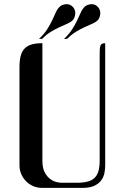

<svg xmlns="http://www.w3.org/2000/svg" viewBox="-20 -913 606 933"><path d="M74.7 -586.4Q74.7 -619.1 80.6 -641.4Q86.4 -663.6 99.6 -677.2Q112.8 -690.9 134 -697Q155.3 -703.1 186 -703.1V-132.3Q186 -97.2 197 -76.2Q208 -55.2 223.1 -43.7Q238.3 -32.2 253.9 -28.6Q269.5 -24.9 278.8 -24.9H352.5Q383.3 -24.9 404.5 -30.3Q425.8 -35.6 439.2 -48.3Q452.6 -61 458.5 -82Q464.4 -103 464.4 -133.8V-645Q464.4 -661.6 464.8 -672.6Q465.3 -683.6 467.8 -690.4Q470.2 -697.3 475.8 -700.2Q481.4 -703.1 491.2 -703.1V-109.9Q491.2 -93.3 487.8 -74Q484.4 -54.7 473.1 -38.3Q461.9 -22 439.9 -11Q418 0 381.3 0H184.1Q161.6 0 141.6 -8.5Q121.6 -17.1 106.7 -32.2Q91.8 -47.4 83.3 -67.1Q74.7 -86.9 74.7 -109.9ZM299.8 -892.6Q320.3 -894 333.5 -879.9Q340.3 -873 343.3 -864.3Q346.2 -855.5 345.7 -846.4Q345.2 -837.4 342 -829.1Q338.9 -820.8 333.5 -814.9Q323.2 -804.7 306.6 -797.6Q290 -790.5 270.3 -781.5Q250.5 -772.5 228.5 -759.3Q206.5 -746.1 184.6 -724.1H169.4Q193.8 -746.6 208.5 -769.5Q223.1 -792.5 233.2 -813.5Q243.2 -834.5 250.7 -851.6Q258.3 -868.7 269 -879.4Q279.3 -890.1 299.8 -892.6ZM421.4 -892.6Q441.9 -894 455.1 -879.9Q461.9 -873 464.8 -864.3Q467.8 -855.5 467.3 -846.4Q466.8 -837.4 463.6 -829.1Q460.4 -820.8 455.1 -814.9Q444.8 -804.7 428.2 -797.6Q411.6 -790.5 391.8 -781.5Q372.1 -772.5 350.1 -759.3Q328.1 -746.1 306.2 -724.1H291Q315.4 -746.6 330.1 -769.5Q344.7 -792.5 354.7 -813.5Q364.7 -834.5 372.3 -851.6Q379.9 -868.7 390.6 -879.4Q400.9 -890.1 421.4 -892.6Z"/></svg>

Font: Unique
Style: Regular
Weight: 400
Designer: Anna Pocius (aka Artmaker)
Foundry: Anna Pocius
Version: Version 1.000 2013 initial release